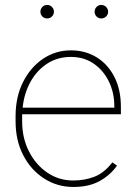

<svg xmlns="http://www.w3.org/2000/svg" viewBox="-20 -740 544 770"><path d="M273.9 9.8Q210 9.8 157.2 -23.9Q104.5 -57.6 73.5 -116.9Q42.5 -176.3 42.5 -252.9V-274.4Q42.5 -351.6 72.5 -411.1Q102.5 -470.7 152.8 -504.4Q203.1 -538.1 264.2 -538.1Q322.8 -538.1 368.2 -509.8Q413.6 -481.4 439.2 -430.7Q464.8 -379.9 464.8 -312.5V-281.7H68.8Q68.8 -278.3 68.8 -274.4V-252.9Q68.8 -187 95.9 -133.3Q123 -79.6 169.4 -47.9Q215.8 -16.1 273.9 -16.1Q319.3 -16.1 358.6 -31.2Q397.9 -46.4 430.7 -88.9L449.2 -75.7Q422.9 -38.1 380.1 -14.2Q337.4 9.8 273.9 9.8ZM264.2 -511.7Q210.9 -511.7 169.4 -484.9Q127.9 -458 102.3 -411.9Q76.7 -365.7 70.8 -308.1H438.5V-314.5Q438.5 -367.7 417 -412.4Q395.5 -457 356.4 -484.4Q317.4 -511.7 264.2 -511.7ZM142.1 -692.9Q142.1 -704.1 149.9 -712.2Q157.7 -720.2 168.9 -720.2Q180.2 -720.2 188.2 -712.2Q196.3 -704.1 196.3 -692.9Q196.3 -681.6 188.2 -673.8Q180.2 -666 168.9 -666Q157.7 -666 149.9 -673.8Q142.1 -681.6 142.1 -692.9ZM359.4 -692.9Q359.4 -704.1 367.2 -712.2Q375 -720.2 386.2 -720.2Q397.5 -720.2 405.5 -712.2Q413.6 -704.1 413.6 -692.9Q413.6 -681.6 405.5 -673.8Q397.5 -666 386.2 -666Q375 -666 367.2 -673.8Q359.4 -681.6 359.4 -692.9Z"/></svg>

Font: Vazirmatn RD UI Thin
Style: Regular
Weight: 100
Designer: Saber Rastikerdar
Foundry: Saber Rastikerdar
Version: Version 33.003